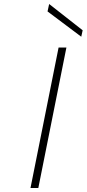

<svg xmlns="http://www.w3.org/2000/svg" viewBox="-20 -937 432 957"><path d="M272 -700H311L171 0H132ZM225 -917 392 -786 385 -754 217 -880Z"/></svg>

Font: Albert Sans ExtraLight
Style: Italic
Weight: 250
Italic angle: -11.25°
Designer: Andreas Rasmussen
Foundry: a.Foundry
Version: Version 1.025